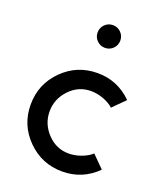

<svg xmlns="http://www.w3.org/2000/svg" viewBox="-142 -852 806 954"><g transform="rotate(20 261.5 -375.0)"><path d="M247.5 -657.5Q230 -675 230 -700Q230 -725 247.5 -742.5Q265 -760 290 -760Q315 -760 332.5 -742.5Q350 -725 350 -700Q350 -675 332.5 -657.5Q315 -640 290 -640Q265 -640 247.5 -657.5ZM300 -85Q333 -85 366.5 -97.5Q400 -110 420 -129L483 -66Q407 10 300 10Q192 10 116 -66Q40 -142 40 -250Q40 -358 116 -434Q192 -510 300 -510Q407 -510 483 -434L420 -371Q400 -390 366.5 -402.5Q333 -415 300 -415Q234 -415 187 -365.5Q140 -316 140 -250Q140 -184 187 -134.5Q234 -85 300 -85Z"/></g></svg>

Font: Laverick
Style: Regular
Weight: 400
Designer: Daniel Pimley
Foundry: Daniel Pimley
Version: Version 1.000;PS 001.001;hotconv 1.0.56